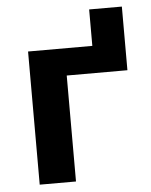

<svg xmlns="http://www.w3.org/2000/svg" viewBox="-49 -687 574 728"><g transform="rotate(-5 238.0 -323.0)"><path d="M210.9 0H72.8V-506.8H317.4V-645.5H441.9V-403.3H210.9Z"/></g></svg>

Font: Bpm'online Open Sans
Style: Bold
Weight: 700
Foundry: Ascender Corporation
Version: Version 1.10